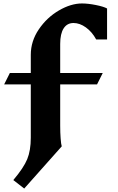

<svg xmlns="http://www.w3.org/2000/svg" viewBox="-20 -826 684 1110"><path d="M328 -572V-404H574L541 -338H328V-99Q328 -59 330.5 -25.5Q333 8 337 20L120 264L57 215Q117 144 137.5 94Q158 44 158 -30V-338H4L37 -404H158V-509Q158 -588 204.5 -656.5Q251 -725 320.5 -765.5Q390 -806 454 -806Q489 -806 534 -797Q579 -788 599 -777V-598H536Q512 -642 476.5 -667.5Q441 -693 405 -693Q368 -693 348 -662Q328 -631 328 -572Z"/></svg>

Font: InknutAntiqua
Style: Bold
Weight: 700
Designer: Claus Eggers Srensen
Foundry: Claus Eggers Srensen
Version: Version 1.000; ttfautohint (v1.2) -l 7 -r 28 -G 50 -x 13 -D 